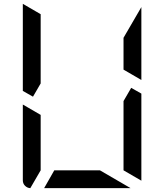

<svg xmlns="http://www.w3.org/2000/svg" viewBox="-20 -981 856 1001"><path d="M717 -564 624 -618V-784L717 -944ZM192 -546 152 -477 99 -507V-959V-961L192 -907ZM661 0H210L263 -93H501ZM138 0Q122 -1 110.5 -12.5Q99 -24 99 -41V-436L192 -382V-93ZM717 -493V-41V-39L624 -93V-454L664 -523Z"/></svg>

Font: DSEG7 Modern Mini
Style: Regular
Weight: 400
Designer: Keshikan(Twitter:@keshinomi_88pro)
Version: Version 0.46